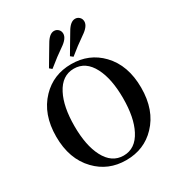

<svg xmlns="http://www.w3.org/2000/svg" viewBox="-235 -1175 1254 1348"><g transform="rotate(-30 392.5 -501.0)"><path d="M393 19Q248 19 152 -81Q48 -188 48 -370Q48 -551 152 -659Q248 -759 393 -759Q538 -759 634 -659Q737 -552 737 -370Q737 -188 634 -81Q539 19 393 19ZM393 -18Q489 -18 541 -119Q590 -213 590 -370Q590 -527 541 -621Q489 -722 393 -722Q297 -722 245 -621Q196 -527 196 -370Q196 -213 245 -119Q297 -18 393 -18ZM263 -795 244 -811Q263 -844 302 -909Q323 -944 333 -961Q367 -1021 405 -1021Q424 -1021 438 -1008Q453 -994 453 -972Q453 -933 393 -893Q337 -855 271 -801Q266 -797 263 -795ZM434 -795 414 -811Q426 -831 450 -872Q486 -932 503 -961Q537 -1021 576 -1021Q595 -1021 609 -1008Q624 -994 624 -972Q624 -933 564 -893Q497 -847 434 -795Z"/></g></svg>

Font: GenRyuMin TW B
Style: Regular
Weight: 700
Version: Version 1.501;PS 1;hotconv 16.6.51;makeotf.lib2.5.65220